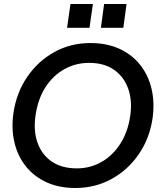

<svg xmlns="http://www.w3.org/2000/svg" viewBox="-20 -927 800 959"><path d="M357 12Q274 12 211.5 -17Q149 -46 108.5 -97Q68 -148 52 -216Q36 -284 47 -362Q62 -464 116 -543Q170 -622 251.5 -667Q333 -712 431 -712Q514 -712 577 -683Q640 -654 680.5 -602.5Q721 -551 737 -483Q753 -415 742 -336Q727 -235 673 -156.5Q619 -78 537 -33Q455 12 357 12ZM364 -86Q430 -86 486 -117.5Q542 -149 580 -207.5Q618 -266 630 -345Q642 -423 620.5 -483.5Q599 -544 549.5 -578.5Q500 -613 425 -613Q358 -613 301.5 -581.5Q245 -550 207.5 -492Q170 -434 158 -354Q146 -276 167 -215.5Q188 -155 238 -120.5Q288 -86 364 -86ZM315 -788 332 -907H444L427 -788ZM484 -788 500 -907H612L596 -788Z"/></svg>

Font: Host Grotesk Medium
Style: Italic
Weight: 500
Italic angle: -8°
Designer: Doğukan Karapınar based on Poppins by Indian Type Foundry, Jonny Pinhorn
Foundry: Element Type
Version: Version 1.001; ttfautohint (v1.8.4.7-5d5b)